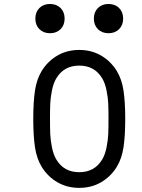

<svg xmlns="http://www.w3.org/2000/svg" viewBox="-20 -926 707 957"><path d="M468.1 -886.1Q488.3 -906.2 520.8 -906.2Q553.4 -906.2 573.6 -886.1Q593.8 -865.9 593.8 -833.3Q593.8 -800.8 573.6 -780.6Q553.4 -760.4 520.8 -760.4Q488.3 -760.4 468.1 -780.6Q447.9 -800.8 447.9 -833.3Q447.9 -865.9 468.1 -886.1ZM176.4 -886.1Q196.6 -906.2 229.2 -906.2Q261.7 -906.2 281.9 -886.1Q302.1 -865.9 302.1 -833.3Q302.1 -800.8 281.9 -780.6Q261.7 -760.4 229.2 -760.4Q196.6 -760.4 176.4 -780.6Q156.2 -800.8 156.2 -833.3Q156.2 -865.9 176.4 -886.1ZM561.8 -572.9Q587.2 -531.2 595.7 -474.3Q604.2 -417.3 604.2 -333.3Q604.2 -249.3 595.7 -192.4Q587.2 -135.4 561.8 -93.8Q531.2 -44.9 483.4 -17.3Q435.5 10.4 375 10.4Q314.5 10.4 266.6 -17.3Q218.8 -44.9 188.2 -93.8Q162.8 -135.4 154.3 -192.4Q145.8 -249.3 145.8 -333.3Q145.8 -417.3 154.3 -474.3Q162.8 -531.2 188.2 -572.9Q218.8 -621.7 266.6 -649.4Q314.5 -677.1 375 -677.1Q435.5 -677.1 483.4 -649.4Q531.2 -621.7 561.8 -572.9ZM260.4 -535.2Q246.1 -511.1 238.9 -474.9Q231.8 -438.8 230.5 -410.2Q229.2 -381.5 229.2 -333.3Q229.2 -285.2 230.5 -256.5Q231.8 -227.9 238.9 -191.7Q246.1 -155.6 260.4 -131.5Q298.2 -67.7 375 -67.7Q451.8 -67.7 489.6 -131.5Q503.9 -155.6 511.1 -191.7Q518.2 -227.9 519.5 -256.5Q520.8 -285.2 520.8 -333.3Q520.8 -381.5 519.5 -410.2Q518.2 -438.8 511.1 -474.9Q503.9 -511.1 489.6 -535.2Q451.8 -599 375 -599Q298.2 -599 260.4 -535.2Z"/></svg>

Font: Monoid
Style: Regular
Weight: 400
Width: 4
Monospace: yes
Designer: Andreas Larsen (@larsenwork)
Version: Version 0.61